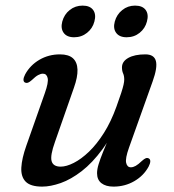

<svg xmlns="http://www.w3.org/2000/svg" viewBox="-20 -665 630 695"><path d="M518.2 -91.7Q524.1 -88.8 524 -81Q523.8 -73.2 517.9 -61.8Q499.9 -28.8 466 -9.2Q432 10.5 390.8 10.5Q363.2 10.5 347.3 -1.8Q331.3 -14.1 331.3 -38.2Q331.3 -52.5 337.1 -71.1Q342.8 -89.7 353.4 -115.9Q364 -142.1 379.5 -179.2Q394.9 -216.2 413.8 -267.7L415.8 -246.4Q387.1 -174 350.7 -124.6Q314.3 -75.3 275.6 -45.4Q236.9 -15.6 200 -2.5Q163 10.5 132.7 10.5Q90.7 10.5 73 -7.4Q55.4 -25.4 57.2 -58.5Q59 -91.5 75.1 -137.1L142.1 -327.3Q156.2 -366.7 152.5 -382.5Q148.9 -398.3 135.3 -398.3Q127.4 -398.3 118 -393.2Q108.6 -388.2 95.3 -375.2Q86.9 -367.8 81.4 -365.7Q75.9 -363.7 70.8 -366Q64.9 -368.9 65 -376.7Q65.2 -384.5 71.1 -395.9Q89.1 -428.9 122.6 -448.6Q156.2 -468.2 197 -468.2Q228.3 -468.2 244 -454.1Q259.6 -439.9 260.5 -413Q261.4 -386.2 247.6 -347.4L179.1 -151.7Q161.2 -101.9 166.8 -81.9Q172.4 -61.8 199.6 -61.8Q220.4 -61.8 247.1 -75.4Q273.8 -88.9 302.1 -115.9Q330.3 -142.9 356.1 -183.7Q381.9 -224.4 401.4 -278.7Q412.7 -309.6 418.7 -328.4Q424.8 -347.3 427.2 -358.3Q429.7 -369.4 429.7 -376.9Q429.7 -390.4 425.6 -399.3Q421.5 -408.2 421.5 -421.1Q421.5 -442.5 444.4 -455.4Q467.3 -468.2 506.1 -468.2Q537.7 -468.2 544.2 -444.5Q550.7 -420.8 532.6 -370.5L446.9 -130.4Q432.9 -91.2 436.7 -75.3Q440.4 -59.4 453.7 -59.4Q461.9 -59.4 471.2 -64.6Q480.4 -69.7 493.7 -82.5Q502.1 -90.1 507.6 -92.2Q513.1 -94.2 518.2 -91.7ZM248.3 -530.1Q222.1 -530.1 210.5 -546.1Q198.9 -562 205.4 -587.1Q212.4 -612.9 232.4 -628.8Q252.5 -644.7 279 -644.7Q305.7 -644.7 317.2 -628.8Q328.7 -612.9 321.7 -587.1Q315.2 -562.2 295.1 -546.2Q275 -530.1 248.3 -530.1ZM438.4 -530.1Q412.2 -530.1 400.5 -546.1Q388.7 -562 395.5 -587.1Q402.5 -612.7 422.6 -628.7Q442.6 -644.7 468.8 -644.7Q495.9 -644.7 507.4 -628.8Q518.9 -612.9 511.9 -587.1Q505.4 -562.2 485.5 -546.2Q465.5 -530.1 438.4 -530.1Z"/></svg>

Font: Fraunces Wonky
Style: Italic
Weight: 900
Italic angle: -16°
Version: Version 1.000;[b76b70a41]